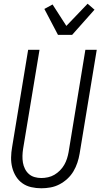

<svg xmlns="http://www.w3.org/2000/svg" viewBox="-20 -1002 540 1030"><path d="M202 8Q174 8 147.5 2Q121 -4 100 -19Q79 -34 65.5 -56Q52 -78 45.5 -103.5Q39 -129 39.5 -157Q40 -185 45 -213L131 -735H192L104 -204Q101 -185 100.5 -166Q100 -147 103 -129.5Q106 -112 114 -96Q122 -80 135 -68.5Q148 -57 165.5 -52Q183 -47 202 -47Q219 -47 237.5 -51Q256 -55 272 -64.5Q288 -74 301.5 -87.5Q315 -101 324.5 -117.5Q334 -134 339.5 -151.5Q345 -169 348 -186L438 -735H499L407 -177Q403 -153 395 -129Q387 -105 374 -83Q361 -61 341.5 -43Q322 -25 299 -13Q276 -1 251 3.5Q226 8 202 8ZM291 -815 218 -954 262 -978 336 -863 450 -982 487 -950 367 -815Z"/></svg>

Font: Iosevka Term Curly Lt Obl
Style: Regular
Weight: 300
Italic angle: -9°
Designer: Belleve Invis
Foundry: Belleve Invis
Version: Version 32.3.0